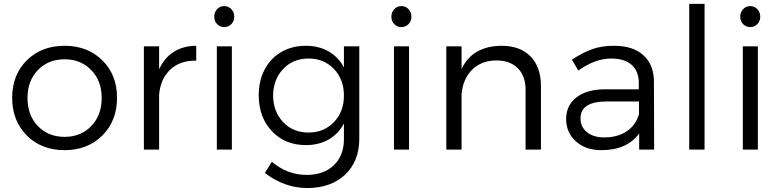

<svg xmlns="http://www.w3.org/2000/svg" viewBox="-20 -762 3975 978"><path d="M309.1 -528.8Q426.3 -528.8 501.2 -454.8Q576.2 -380.9 576.2 -264.2Q576.2 -146.5 501.2 -71.8Q426.3 2.9 309.1 2.9Q191.4 2.9 116.7 -71.8Q42 -146.5 42 -264.2Q42 -380.9 116.7 -454.8Q191.4 -528.8 309.1 -528.8ZM309.1 -460Q225.6 -460 172.9 -405Q120.1 -350.1 120.1 -263.2Q120.1 -174.8 172.9 -119.9Q225.6 -64.9 309.1 -64.9Q392.1 -64.9 445.1 -120.1Q498 -175.3 498 -263.2Q498 -350.1 444.8 -405Q391.6 -460 309.1 -460Z M790.5 -409.2Q816.9 -467.3 865 -497.8Q913.1 -528.3 979.5 -528.8V-453.1Q897.5 -454.6 847.4 -407.5Q797.4 -360.4 790.5 -279.8V0H712.9V-525.9H790.5Z M1173.3 -676.8Q1173.3 -654.3 1158.4 -639.2Q1143.6 -624 1122.1 -624Q1100.6 -624 1085.9 -639.2Q1071.3 -654.3 1071.3 -676.8Q1071.3 -699.7 1085.9 -715.3Q1100.6 -731 1122.1 -731Q1143.6 -731 1158.4 -715.3Q1173.3 -699.7 1173.3 -676.8ZM1084.5 -525.9H1161.1V0H1084.5Z M1731.9 -525.9H1810.1V-55.2Q1810.1 59.6 1737.8 127.7Q1665.5 195.8 1544.9 195.8Q1429.7 195.8 1329.1 119.1L1364.7 62Q1443.4 128.9 1542 128.9Q1628.9 128.9 1680.4 79.6Q1731.9 30.3 1731.9 -53.2V-132.8Q1704.1 -80.1 1654.1 -51.5Q1604 -22.9 1538.1 -22.9Q1431.6 -22.9 1364.7 -94Q1297.9 -165 1297.9 -276.9Q1297.9 -350.1 1327.6 -407.2Q1357.4 -464.4 1411.6 -496.3Q1465.8 -528.3 1535.6 -528.8Q1602.1 -529.3 1652.6 -500.7Q1703.1 -472.2 1731.9 -418.9ZM1551.8 -86.9Q1630.4 -86.9 1681.2 -140.1Q1731.9 -193.4 1731.9 -274.9Q1731.9 -357.4 1681.2 -410.6Q1630.4 -463.9 1551.8 -463.9Q1472.7 -463.9 1422.4 -410.6Q1372.1 -357.4 1371.1 -274.9Q1372.1 -192.9 1422.4 -139.9Q1472.7 -86.9 1551.8 -86.9Z M2075.7 -676.8Q2075.7 -654.3 2060.8 -639.2Q2045.9 -624 2024.4 -624Q2002.9 -624 1988.3 -639.2Q1973.6 -654.3 1973.6 -676.8Q1973.6 -699.7 1988.3 -715.3Q2002.9 -731 2024.4 -731Q2045.9 -731 2060.8 -715.3Q2075.7 -699.7 2075.7 -676.8ZM1986.8 -525.9H2063.5V0H1986.8Z M2535.2 -528.8Q2629.4 -528.8 2682.4 -474.6Q2735.4 -420.4 2735.4 -324.2V0H2657.2V-304.2Q2657.2 -374.5 2617.7 -414.3Q2578.1 -454.1 2508.3 -454.1Q2431.6 -453.6 2384.8 -406.7Q2337.9 -359.9 2331.1 -282.2V0H2253.4V-525.9H2331.1V-410.2Q2385.3 -527.3 2535.2 -528.8Z M3312 0H3235.8V-82Q3173.3 2.9 3043 2.9Q2962.4 2.9 2913.1 -42.2Q2863.8 -87.4 2863.8 -155.8Q2863.8 -225.1 2916.3 -265.9Q2968.8 -306.6 3061 -307.1H3233.9V-339.8Q3233.9 -398.4 3197.8 -431.2Q3161.6 -463.9 3092.8 -463.9Q3012.2 -463.9 2925.8 -402.8L2893.1 -458Q2948.7 -494.6 2996.6 -511.7Q3044.4 -528.8 3107.9 -528.8Q3204.6 -528.8 3257.3 -480.7Q3310.1 -432.6 3311 -348.1ZM3058.1 -62Q3125.5 -62 3172.6 -93.5Q3219.7 -125 3234.9 -181.2V-245.1H3070.8Q2937 -245.1 2937 -159.2Q2937 -115.2 2970 -88.6Q3002.9 -62 3058.1 -62Z M3490.7 -742.2H3568.8V0H3490.7Z M3852.5 -676.8Q3852.5 -654.3 3837.6 -639.2Q3822.8 -624 3801.3 -624Q3779.8 -624 3765.1 -639.2Q3750.5 -654.3 3750.5 -676.8Q3750.5 -699.7 3765.1 -715.3Q3779.8 -731 3801.3 -731Q3822.8 -731 3837.6 -715.3Q3852.5 -699.7 3852.5 -676.8ZM3763.7 -525.9H3840.3V0H3763.7Z"/></svg>

Font: Montserrat-Arabic Light
Style: Regular
Weight: 300
Designer: Mohamed Gaber
Foundry: Kief Type Foundry
Version: Version 5.008;PS 005.008;hotconv 1.0.88;makeotf.lib2.5.64775